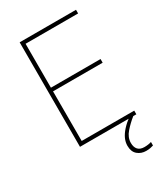

<svg xmlns="http://www.w3.org/2000/svg" viewBox="-223 -816 996 1136"><g transform="rotate(-30 275.0 -248.5)"><path d="M488 0H103V-714H488V-689H129V-389H468V-364H129V-25H488ZM375 131Q375 160 389.5 176Q404 192 433 192Q447 192 460 190Q473 188 481 185V209Q473 212 460 214.5Q447 217 431 217Q397 217 373 196.5Q349 176 349 135Q349 111 359.5 87.5Q370 64 392 39.5Q414 15 449 -11L467 0Q433 27 404 60Q375 93 375 131Z"/></g></svg>

Font: Noto Sans Khmer Thin
Style: Regular
Weight: 250
Version: Version 2.003